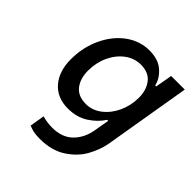

<svg xmlns="http://www.w3.org/2000/svg" viewBox="-204 -682 1037 1037"><g transform="rotate(45 314.5 -163.5)"><path d="M178 199 192 114Q203 118 224.5 121.5Q246 125 267 125Q343 125 386 82.5Q429 40 441 -28L456 -115H448Q420 -71 371 -39.5Q322 -8 255 -8Q172 -8 125 -62.5Q78 -117 78 -208Q78 -299 114 -376Q150 -453 211 -497.5Q272 -542 345 -542Q413 -542 452 -507.5Q491 -473 500 -430H508L525 -527H629L545 -28Q535 26 504.5 81Q474 136 413.5 175.5Q353 215 263 215Q232 215 214.5 211Q197 207 178 199ZM485 -321Q485 -379 455.5 -417Q426 -455 367 -455Q317 -455 276 -424.5Q235 -394 211 -342.5Q187 -291 187 -230Q187 -170 216.5 -132Q246 -94 306 -94Q355 -94 396 -125.5Q437 -157 461 -209Q485 -261 485 -321Z"/></g></svg>

Font: Be Vietnam Medium
Style: Italic
Weight: 500
Italic angle: -9.444°
Designer: Gabriel Lam
Foundry: TypeRant
Version: Version 3.000